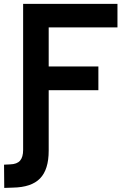

<svg xmlns="http://www.w3.org/2000/svg" viewBox="-37 -713 643 968"><path d="M-15.6 234.4 -16.6 117.2 14.2 115.7Q48.8 114.7 64.2 96.9Q79.6 79.1 79.6 43V-89.8H208.5V46.9Q208.5 141.6 165 186.5Q121.6 231.4 27.8 232.9ZM79.6 0V-693.4H208.5V0ZM79.6 -258.3V-377.9H459V-258.3ZM79.6 -574.7V-693.4H555.2V-574.7Z"/></svg>

Font: Cascadia Mono
Style: Regular
Weight: 400
Monospace: yes
Designer: Aaron Bell
Foundry: Saja Typeworks
Version: Version 2404.023